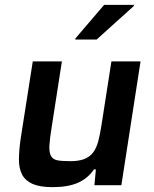

<svg xmlns="http://www.w3.org/2000/svg" viewBox="-20 -763 634 791"><path d="M58 0ZM369 0 375 -65H367Q342 -28 301 -10Q260 8 197 8Q145 8 115 -5Q85 -18 71.5 -43Q58 -68 58 -105Q58 -142 65 -191L115 -510H235L193 -240Q185 -191 183.5 -163Q182 -135 190 -120.5Q198 -106 217 -102.5Q236 -99 269 -99Q304 -99 326.5 -107.5Q349 -116 363 -134Q377 -152 384.5 -180Q392 -208 398 -247L439 -510H559L480 0ZM290 -600 291 -605 409 -743H532L531 -738L378 -600Z"/></svg>

Font: Azeri Sans SemiBold
Style: Italic
Weight: 600
Designer: Hector Gatti & Omnibus-Type (original fonts) / Cristiano Sobral (main changes and remastering)
Foundry: Omnibus-Type
Version: Version 0.07;August 21, 2020;FontCreator 13.0.0.2681 64-bit;